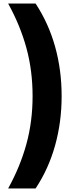

<svg xmlns="http://www.w3.org/2000/svg" viewBox="-20 -820 412 1084"><path d="M328 -277Q328 -131 291 1.5Q254 134 181 244H26Q94 121 129 -6.5Q164 -134 164 -277Q164 -422 129 -549.5Q94 -677 26 -800H181Q254 -689 291 -557Q328 -425 328 -277Z"/></svg>

Font: Noto Sans Malayalam Condensed Black
Style: Regular
Weight: 900
Width: 3
Designer: Jelle Bosma - Monotype Design Team
Foundry: Monotype Imaging Inc.
Version: Version 2.104; ttfautohint (v1.8.4.7-5d5b)